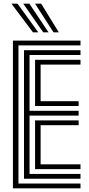

<svg xmlns="http://www.w3.org/2000/svg" viewBox="-20 -1020 484 1040"><path d="M50 0V-800H416V-774H80V-26H416V0ZM110 -52V-748H416V-722H140V-420H406V-394H140V-78H416V-52ZM170 -446V-696H416V-670H200V-472H406V-446ZM170 -104V-368H406V-342H200V-130H416V-104ZM158.5 -845 42 -1000H75L187.2 -845ZM214.2 -845 106 -1000H139L242.8 -845ZM269.8 -845 170 -1000H203L298.5 -845Z"/></svg>

Font: Big Shoulders Inline Text Black
Style: Regular
Weight: 900
Designer: Patric King
Foundry: XO Type Co
Version: Version 1.000